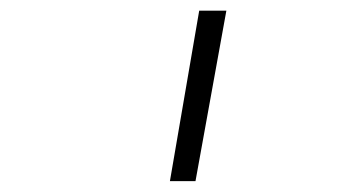

<svg xmlns="http://www.w3.org/2000/svg" viewBox="-20 -713 626 352"><path d="M291.5 -380.9 345.2 -693.4H395L338.4 -380.9Z"/></svg>

Font: Cascadia Mono PL ExtraLight
Style: Italic
Weight: 200
Italic angle: -10°
Monospace: yes
Designer: Aaron Bell
Foundry: Saja Typeworks
Version: Version 2404.023; ttfautohint (v1.8.4)